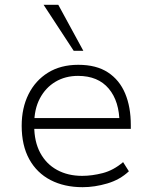

<svg xmlns="http://www.w3.org/2000/svg" viewBox="-20 -769 633 797"><path d="M323 8Q247 8 190 -21.5Q133 -51 101.5 -108Q70 -165 70 -247Q70 -321 98.5 -378Q127 -435 179.5 -467.5Q232 -500 305 -500Q380 -500 428 -468.5Q476 -437 499.5 -381Q523 -325 523 -250V-234H103V-279H500L476 -257Q476 -348 431.5 -401Q387 -454 304 -454Q251 -454 210 -429.5Q169 -405 145.5 -360.5Q122 -316 122 -254V-247Q122 -181 147 -134.5Q172 -88 217 -63.5Q262 -39 321 -39Q362 -39 406.5 -50.5Q451 -62 491 -96L515 -58Q478 -23 425.5 -7.5Q373 8 323 8ZM286 -558 161 -749H222L326 -558Z"/></svg>

Font: Nunito Sans 7pt ExtraLight
Style: Regular
Weight: 250
Designer: Vernon Adams
Foundry: Vernon Adams
Version: Version 3.101;gftools[0.9.27]